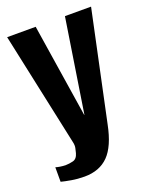

<svg xmlns="http://www.w3.org/2000/svg" viewBox="-120 -562 589 746"><g transform="rotate(-20 174.5 -189.0)"><path d="M100 117Q72 117 46 112.5Q20 108 5 104V44Q11 46 22.5 48Q34 50 47 50Q60 50 76.5 46Q93 42 99 20Q101 11 103.5 1Q106 -9 103 -23L2 -495H120L180 -109H181L241 -495H349L253 -43Q236 42 199 79.5Q162 117 100 117Z"/></g></svg>

Font: Alumni Sans
Style: Bold
Weight: 700
Designer: Robert E. Leuschke
Foundry: Robert E. Leuschke
Version: Version 1.018